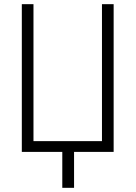

<svg xmlns="http://www.w3.org/2000/svg" viewBox="-20 -731 653 924"><path d="M85 -710.9H141.1V-51.8H470.7V-710.9H526.9V0H336.4V172.9H279.8V0H85Z"/></svg>

Font: MAUL Condensed Light
Style: Light
Weight: 300
Designer: MAUL
Version: Version 2.137; 2017; ttfautohint (v1.8.3)